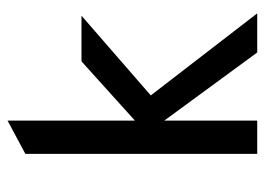

<svg xmlns="http://www.w3.org/2000/svg" viewBox="-114 -570 685 496"><g transform="rotate(-90 228.0 -322.5)"><path d="M435 -454 229 -275 441 0H340L164 -240V0H78V-599L164 -645V-316L317 -454Z"/></g></svg>

Font: TajawalTap Med
Style: Regular
Weight: 500
Designer: Boutros Fonts
Foundry: Created by Boutros International 2017
Version: Version 2.700